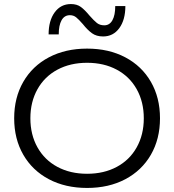

<svg xmlns="http://www.w3.org/2000/svg" viewBox="-20 -918 860 948"><path d="M770 -334Q770 -232 725 -154Q680 -76 598.5 -33Q517 10 410 10Q303 10 221.5 -33Q140 -76 95 -154Q50 -232 50 -334Q50 -436 95 -514Q140 -592 221.5 -635Q303 -678 410 -678Q517 -678 598.5 -635Q680 -592 725 -514Q770 -436 770 -334ZM690 -334Q690 -415 655 -477.5Q620 -540 556.5 -574Q493 -608 410 -608Q327 -608 263.5 -574Q200 -540 165 -477.5Q130 -415 130 -334Q130 -253 165 -190.5Q200 -128 263.5 -94Q327 -60 410 -60Q493 -60 556.5 -94Q620 -128 655 -190.5Q690 -253 690 -334ZM489 -738Q456 -738 434 -754Q412 -770 389 -799Q369 -822 356 -832.5Q343 -843 325 -843Q298 -843 284 -818Q270 -793 270 -748H220Q220 -816 250 -857Q280 -898 330 -898Q360 -898 379.5 -883.5Q399 -869 422 -841Q444 -816 458.5 -804.5Q473 -793 495 -793Q521 -793 535 -818Q549 -843 549 -888H599Q599 -820 569 -779Q539 -738 489 -738Z"/></svg>

Font: Madhuban Light
Style: Regular
Weight: 300
Designer: jaikishan Patel
Foundry: MagicType
Version: Version 1.000